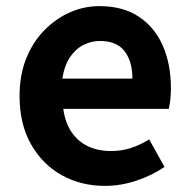

<svg xmlns="http://www.w3.org/2000/svg" viewBox="-20 -594 621 628"><path d="M323 14Q245 14 182 -21Q119 -56 81.5 -122Q44 -188 44 -280Q44 -348 65.5 -402Q87 -456 124.5 -494.5Q162 -533 208.5 -553.5Q255 -574 305 -574Q382 -574 434 -539.5Q486 -505 512.5 -444.5Q539 -384 539 -306Q539 -286 537 -267.5Q535 -249 532 -238H187Q193 -193 214 -162Q235 -131 268 -115.5Q301 -100 343 -100Q377 -100 407 -109.5Q437 -119 468 -138L518 -48Q477 -20 426 -3Q375 14 323 14ZM184 -337H413Q413 -393 387.5 -426.5Q362 -460 307 -460Q278 -460 252 -446.5Q226 -433 208 -405.5Q190 -378 184 -337Z"/></svg>

Font: Noto Sans HK Thin
Style: Bold
Weight: 700
Version: Version 2.004-H2;hotconv 1.0.118;makeotfexe 2.5.65603